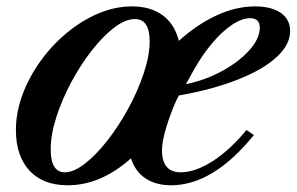

<svg xmlns="http://www.w3.org/2000/svg" viewBox="-20 -554 904 585"><path d="M186.5 10.5Q111 10.5 69.8 -34.2Q28.5 -79 28.5 -157.5Q28.5 -211.5 48.5 -265.5Q68.5 -319.5 103.5 -368Q138.5 -416.5 183.8 -454Q229 -491.5 279.8 -513Q330.5 -534.5 382 -534.5Q438.5 -534.5 475.2 -507.8Q512 -481 525 -429.5Q579.5 -479 639.2 -506.8Q699 -534.5 756.5 -534.5Q807 -534.5 835.5 -514.8Q864 -495 864 -459.5Q864 -418 822.8 -380Q781.5 -342 705.2 -311.8Q629 -281.5 525 -263Q522.5 -258.5 520 -253.5Q517.5 -248.5 515 -243Q498.5 -206 486 -164Q473.5 -122 473.5 -96.5Q473.5 -29 530.5 -29Q575 -29 628.2 -63.2Q681.5 -97.5 731 -158L753.5 -142.5Q629.5 10.5 501 10.5Q455.5 10.5 424 -10Q392.5 -30.5 379 -71.5Q287 10.5 186.5 10.5ZM546.5 -297.5Q605 -309.5 656.5 -337.5Q708 -365.5 739.8 -401Q771.5 -436.5 771.5 -469.5Q771.5 -498.5 742.5 -498.5Q716.5 -498.5 686.5 -478.2Q656.5 -458 626.8 -422.8Q597 -387.5 572 -343.5ZM177.5 -29Q205 -29 239.5 -56Q274 -83 308.5 -127.5Q343 -172 371.8 -225Q400.5 -278 418.2 -331.5Q436 -385 436 -428.5Q436 -496 391 -496Q362 -496 327.8 -469.8Q293.5 -443.5 259.5 -400Q225.5 -356.5 197.2 -303.8Q169 -251 151.8 -197.5Q134.5 -144 134.5 -99Q134.5 -29 177.5 -29Z"/></svg>

Font: Libre Caslon Text Medium Italic
Style: Regular
Weight: 500
Italic angle: -22.583°
Designer: Pablo Impallari, Rodrigo Fuenzalida, Katja Schimmel
Foundry: Pablo Impallari, Rodrigo Fuenzalida
Version: Version 2.000